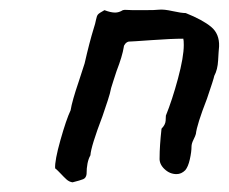

<svg xmlns="http://www.w3.org/2000/svg" viewBox="-20 -399 473 397"><path d="M94 -51Q93 -67 105 -109.5Q117 -152 126 -171Q129 -190 143 -231Q154 -264 155 -268Q165 -312 174 -341Q177 -350 178.5 -358Q180 -366 182.5 -369Q185 -372 196 -378Q209 -373 218 -373Q226 -373 234 -378Q237 -379 242.5 -378.5Q248 -378 255 -378H278Q302 -378 309 -379Q319 -380 337 -376Q355 -372 364 -372Q399 -358 416.5 -343.5Q434 -329 433 -303Q432 -293 431 -274Q430 -255 423 -242Q422 -236 408 -195Q387 -141 385 -122Q384 -118 380 -110Q376 -102 376 -96Q376 -85 372.5 -69.5Q369 -54 363 -47Q355 -39 345 -39Q331 -39 320 -49.5Q309 -60 310 -73Q310 -97 314 -133Q322 -141 322.5 -149.5Q323 -158 323 -160Q336 -192 348 -236.5Q360 -281 360 -306Q360 -316 359 -319Q335 -319 293 -316Q251 -313 246 -313Q242 -312 239 -308.5Q236 -305 236 -302Q233 -283 221 -252Q219 -245 214 -230.5Q209 -216 207 -205Q206 -200 192 -159Q168 -96 167 -78Q159 -64 159 -39Q158 -31 152 -28.5Q146 -26 130 -22Q123 -23 117.5 -28Q112 -33 105.5 -40Q99 -47 94 -51Z"/></svg>

Font: Caveat
Style: Regular
Weight: 400
Designer: Pablo Impallari
Foundry: Pablo Impallari
Version: Version 1.500; ttfautohint (v1.6)